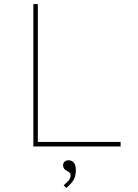

<svg xmlns="http://www.w3.org/2000/svg" viewBox="-20 -720 677 944"><path d="M144 0V-700H166V-22H573V0ZM306 204 293 191Q300 184 308 177Q316 170 321.5 162Q327 154 327 144Q327 136 324 131Q321 126 310 121Q300 116 295 109Q290 102 290 92Q290 83 297 75.5Q304 68 317 68Q334 68 343.5 80.5Q353 93 353 114Q353 127 351 138.5Q349 150 344 160.5Q339 171 329.5 181.5Q320 192 306 204Z"/></svg>

Font: Lexend Exa Thin
Style: Regular
Weight: 250
Designer: Bonnie Shaver-Troup, Thomas Jockin
Foundry: Lexend
Version: Version 1.007